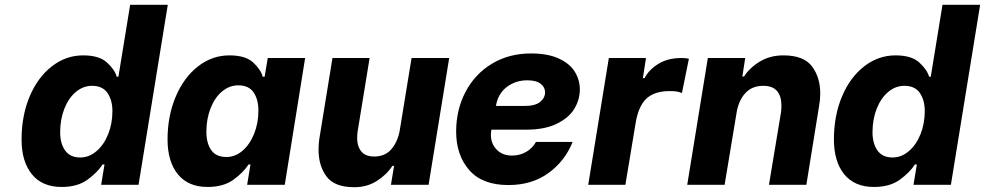

<svg xmlns="http://www.w3.org/2000/svg" viewBox="-20 -771 4109 801"><path d="M70 -189Q70 -288 103.5 -368Q137 -448 196 -494Q255 -540 327 -540Q394 -540 426.5 -510Q459 -480 467 -451H474L523 -751H680L558 0H402L416 -85H408Q386 -51 344.5 -21Q303 9 237 9Q156 9 113 -44Q70 -97 70 -189ZM449 -308Q449 -353 428.5 -383Q408 -413 364 -413Q327 -413 296.5 -387.5Q266 -362 248.5 -317.5Q231 -273 231 -219Q231 -173 251.5 -143.5Q272 -114 315 -114Q351 -114 382 -140Q413 -166 431 -210.5Q449 -255 449 -308Z M679 -189Q679 -287 713 -367.5Q747 -448 806 -494Q865 -540 937 -540Q1004 -540 1036 -510.5Q1068 -481 1076 -451H1084L1097 -529H1253L1168 0H1011L1025 -85H1017Q995 -51 953.5 -21Q912 9 846 9Q765 9 722 -44Q679 -97 679 -189ZM1058 -310Q1058 -356 1038 -385.5Q1018 -415 974 -415Q937 -415 906.5 -389.5Q876 -364 858.5 -319.5Q841 -275 841 -221Q841 -174 861 -145Q881 -116 925 -116Q961 -116 991.5 -142Q1022 -168 1040 -212.5Q1058 -257 1058 -310Z M1768 0H1611L1624 -79H1617Q1593 -42 1552 -16Q1511 10 1458 10Q1375 10 1342 -35Q1309 -80 1309 -146Q1309 -175 1314 -203L1367 -529H1522L1473 -229Q1470 -213 1470 -196Q1470 -160 1487.5 -139Q1505 -118 1541 -118Q1587 -118 1613.5 -149.5Q1640 -181 1648 -229L1697 -529H1854Z M1883 -222Q1883 -313 1922 -387.5Q1961 -462 2032 -505Q2103 -548 2195 -548Q2266 -548 2312 -526.5Q2358 -505 2378.5 -471Q2399 -437 2399 -398Q2399 -356 2376.5 -318Q2354 -280 2303.5 -255Q2253 -230 2174 -230H2030L2029 -222Q2028 -217 2028 -208Q2028 -172 2052 -147Q2076 -122 2116 -122Q2149 -122 2175.5 -137.5Q2202 -153 2216 -179H2369Q2337 -99 2268 -49Q2199 1 2101 1Q1992 1 1937.5 -61.5Q1883 -124 1883 -222ZM2169 -329Q2213 -329 2233.5 -346Q2254 -363 2254 -386Q2254 -407 2235.5 -421.5Q2217 -436 2180 -436Q2130 -436 2093.5 -407.5Q2057 -379 2049 -329Z M2520 -529H2675L2662 -445H2669Q2687 -480 2726.5 -504.5Q2766 -529 2823 -529Q2841 -529 2854 -526L2825 -383Q2812 -388 2801.5 -389.5Q2791 -391 2774 -391Q2709 -391 2675.5 -358.5Q2642 -326 2631 -253L2589 0H2434Z M2933 -529H3089L3077 -452H3084Q3108 -489 3150.5 -514.5Q3193 -540 3248 -540Q3333 -540 3367.5 -494Q3402 -448 3402 -381Q3402 -355 3397 -328L3344 0H3188L3238 -301Q3240 -312 3240 -331Q3240 -370 3221.5 -391.5Q3203 -413 3164 -413Q3117 -413 3089 -382Q3061 -351 3053 -301L3003 0H2847Z M3459 -189Q3459 -288 3492.5 -368Q3526 -448 3585 -494Q3644 -540 3716 -540Q3783 -540 3815.5 -510Q3848 -480 3856 -451H3863L3912 -751H4069L3947 0H3791L3805 -85H3797Q3775 -51 3733.5 -21Q3692 9 3626 9Q3545 9 3502 -44Q3459 -97 3459 -189ZM3838 -308Q3838 -353 3817.5 -383Q3797 -413 3753 -413Q3716 -413 3685.5 -387.5Q3655 -362 3637.5 -317.5Q3620 -273 3620 -219Q3620 -173 3640.5 -143.5Q3661 -114 3704 -114Q3740 -114 3771 -140Q3802 -166 3820 -210.5Q3838 -255 3838 -308Z"/></svg>

Font: Be Vietnam ExtraBold
Style: Italic
Weight: 800
Italic angle: -9.778°
Designer: Gabriel Lam
Foundry: TypeRant
Version: Version 3.000